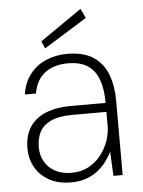

<svg xmlns="http://www.w3.org/2000/svg" viewBox="-52 -755 604 809"><g transform="rotate(-5 249.5 -350.5)"><path d="M216 12Q161 12 122.5 -10Q84 -32 64.5 -68Q45 -104 45 -146Q45 -202 69.5 -238Q94 -274 138.5 -291.5Q183 -309 242 -309H390Q390 -365 376 -405.5Q362 -446 330.5 -467.5Q299 -489 246 -489Q187 -489 149 -460.5Q111 -432 101 -374H54Q62 -426 89.5 -460.5Q117 -495 158 -512Q199 -529 246 -529Q316 -529 357.5 -501Q399 -473 417 -424.5Q435 -376 435 -315V0H396L391 -102Q383 -86 369 -66Q355 -46 334.5 -28.5Q314 -11 285 0.5Q256 12 216 12ZM221 -28Q263 -28 294 -45Q325 -62 346.5 -89.5Q368 -117 379 -149Q390 -181 390 -213V-271H246Q189 -271 155 -255Q121 -239 107 -211.5Q93 -184 93 -147Q93 -114 108 -87Q123 -60 152 -44Q181 -28 221 -28ZM156 -560 143 -591 319 -713 338 -673Z"/></g></svg>

Font: DM Sans 11pt ExtraLight
Style: Regular
Weight: 250
Version: Version 4.004;gftools[0.9.30]